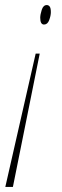

<svg xmlns="http://www.w3.org/2000/svg" viewBox="-20 -560 245 759"><path d="M137 -348 31 179H1L121 -348ZM165 -540Q172 -540 176.5 -534Q181 -528 181 -512Q181 -498 174.5 -480.5Q168 -463 154 -463Q139 -463 139 -490Q139 -502 145 -521Q151 -540 165 -540Z"/></svg>

Font: Noto Serif Display ExtraCondensed Thin
Style: Italic
Weight: 100
Width: 2
Italic angle: -12°
Designer: Monotype Design Team
Foundry: Monotype Imaging Inc.
Version: Version 2.009